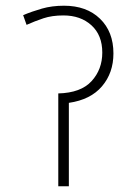

<svg xmlns="http://www.w3.org/2000/svg" viewBox="-20 -652 465 672"><path d="M204 -632Q283 -632 330 -586.5Q377 -541 377 -465Q377 -397 337 -350Q297 -303 221 -292V0H184V-325Q263 -327 300.5 -368Q338 -409 338 -468Q338 -529 300 -563.5Q262 -598 202 -598Q162 -598 132 -588Q102 -578 73 -565L61 -599Q92 -612 127 -622Q162 -632 204 -632Z"/></svg>

Font: Noto Sans ExtraLight
Style: Regular
Weight: 200
Designer: Monotype Design Team
Foundry: Monotype Imaging Inc.
Version: Version 2.007